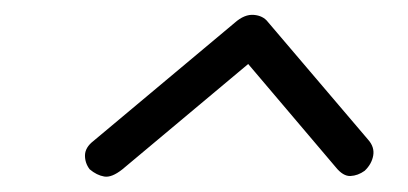

<svg xmlns="http://www.w3.org/2000/svg" viewBox="-20 -653 548 258"><path d="M144.5 -425.5Q130 -414 120 -415.8Q110 -417.5 100.5 -425.5Q94 -434 94.2 -444.5Q94.5 -455 105.5 -463.5L295.5 -622.5Q308.5 -634 321 -633Q333.5 -632 340 -623.5L474.5 -465.5Q483.5 -455.5 481.5 -444Q479.5 -432.5 470 -423.5Q461 -417 451 -416.5Q441 -416 431 -428.5L313.5 -567Z"/></svg>

Font: Edu VIC WA NT Hand
Style: Regular
Weight: 400
Designer: Tina and Corey Anderson, Eben Sorkin, Mirko Velimirovic
Foundry: Google for Education
Version: Version 1.000